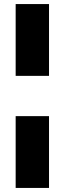

<svg xmlns="http://www.w3.org/2000/svg" viewBox="-20 -763 318 944"><path d="M57 -390V-743H221V-390ZM57 161V-192H221V161Z"/></svg>

Font: Saira Semi Condensed Black
Style: Regular
Weight: 900
Width: 4
Designer: Hector Gatti with collaboration of the Omnibus-Type team
Foundry: Omnibus-Type
Version: Version 1.001; ttfautohint (v1.8)